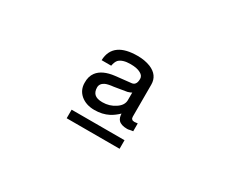

<svg xmlns="http://www.w3.org/2000/svg" viewBox="-69 -984 1138 930"><g transform="rotate(30 500.0 -519.0)"><path d="M340.8 -350.6V-302.7H636.7V-350.6ZM651.4 -453.1 633.8 -451.2Q623 -451.2 619.1 -456.1Q614.3 -460 614.3 -469.7V-648.4Q614.3 -701.2 560.5 -723.6Q528.3 -736.3 488.3 -736.3Q421.9 -736.3 386.7 -711.9Q348.6 -685.5 346.7 -630.9H400.4V-631.8Q404.3 -653.3 414.1 -665Q433.6 -684.6 478.5 -684.6Q515.6 -684.6 535.2 -672.9Q553.7 -663.1 553.7 -645.5Q553.7 -625 545.9 -616.2Q541 -609.4 530.3 -607.4L441.4 -597.7Q374 -589.8 346.7 -553.7Q329.1 -530.3 330.1 -495.1Q330.1 -455.1 359.4 -429.7Q389.6 -404.3 436.5 -404.3Q480.5 -404.3 514.6 -421.9Q537.1 -433.6 559.6 -455.1Q560.5 -431.6 571.3 -419.9Q585.9 -404.3 620.1 -404.3Q627 -404.3 632.8 -406.2Q636.7 -406.2 643.6 -408.2L651.4 -409.2ZM451.2 -456.1Q419.9 -456.1 406.2 -469.7Q393.6 -482.4 393.6 -505.9Q393.6 -527.3 417 -539.1Q432.6 -545.9 461.9 -548.8Q511.7 -556.6 532.2 -560.5Q548.8 -565.4 553.7 -569.3V-530.3V-527.3Q553.7 -498 522.5 -477.5Q491.2 -456.1 451.2 -456.1Z"/></g></svg>

Font: DotumChe
Style: Regular
Weight: 400
Monospace: yes
Version: Version 2.21